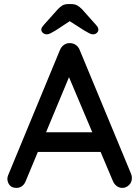

<svg xmlns="http://www.w3.org/2000/svg" viewBox="-20 -915 682 939"><path d="M331 -570 106 -30Q100 -14 88 -5Q76 4 61 4Q39 4 28 -8.5Q17 -21 16 -40Q16 -47 19 -56L273 -670Q280 -687 293.5 -696Q307 -705 323 -704Q338 -704 351 -695Q364 -686 370 -670L621 -65Q625 -55 625 -45Q625 -23 610.5 -9.5Q596 4 578 4Q563 4 550.5 -5.5Q538 -15 532 -30L305 -567ZM146 -172 191 -268H474L491 -172ZM337 -822 252 -766Q238 -758 227.5 -752.5Q217 -747 209 -747Q198 -747 190 -754Q182 -761 182 -769Q182 -776 185 -781Q188 -786 195 -794L263 -870Q274 -882 285.5 -888.5Q297 -895 314 -895H329Q346 -895 357.5 -888.5Q369 -882 381 -870L448 -795Q456 -786 458.5 -781Q461 -776 461 -769Q461 -761 453.5 -754Q446 -747 435 -747Q426 -747 416 -752.5Q406 -758 392 -766L306 -821Z"/></svg>

Font: Quicksand SemiBold
Style: Regular
Weight: 600
Designer: Andrew Paglinawan
Foundry: Andrew Paglinawan
Version: Version 3.006